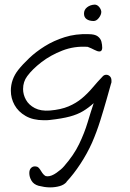

<svg xmlns="http://www.w3.org/2000/svg" viewBox="-20 -529 563 832"><path d="M197 283Q184 283 171.5 281Q159 279 147 276Q126 270 116.5 254Q107 238 107 221Q107 207 114 199.5Q121 192 131 192Q134 192 136.5 192.5Q139 193 142 194Q149 197 158.5 213Q168 229 178 234Q181 235 186 235Q203 235 224.5 220Q246 205 257 192Q300 143 323 95Q346 47 359.5 2Q373 -43 386 -82Q364 -62 340 -47.5Q316 -33 282.5 -24Q249 -15 195 -9Q188 -8 182 -8Q176 -8 170 -8Q123 -8 91 -26.5Q59 -45 43 -74Q27 -103 27 -136Q27 -185 59 -226Q78 -250 107 -277.5Q136 -305 174.5 -329Q213 -353 260.5 -368Q308 -383 363 -381Q391 -381 403.5 -371.5Q416 -362 419.5 -348.5Q423 -335 423 -321Q422 -306 411 -306Q402 -306 389 -313Q376 -320 360 -326Q302 -330 250.5 -310Q199 -290 159.5 -259.5Q120 -229 98 -199Q80 -175 80 -143Q80 -119 92.5 -96.5Q105 -74 131 -60.5Q157 -47 196 -50Q244 -54 277 -68Q310 -82 335 -103Q360 -124 381 -149Q402 -174 426 -199Q432 -205 441 -205Q449 -205 456 -198.5Q463 -192 463 -180Q463 -177 463 -173.5Q463 -170 461 -166Q454 -141 442 -98.5Q430 -56 414.5 -6.5Q399 43 379 89Q358 136 328.5 181Q299 226 268 259H269Q258 272 238.5 277.5Q219 283 197 283ZM386 -438Q367 -438 355.5 -446Q344 -454 344 -470Q344 -487 357.5 -497.5Q371 -508 390 -509Q401 -509 409.5 -499Q418 -489 419 -478Q419 -465 408.5 -451.5Q398 -438 386 -438Z"/></svg>

Font: Grape Nuts
Style: Regular
Weight: 400
Designer: Robert E. Leuschke
Foundry: Robert E. Leuschke
Version: Version 1.010; ttfautohint (v1.8.3)